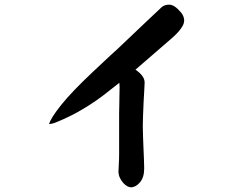

<svg xmlns="http://www.w3.org/2000/svg" viewBox="-20 -676 1040 816"><path d="M594.7 -325.2Q594.7 -320.3 593.3 -295.9Q591.8 -271.5 590.3 -241.7Q588.9 -211.9 587.9 -183.6Q586.9 -155.3 586.9 -140.6Q586.9 -120.1 587.9 -95.7Q588.9 -71.3 589.8 -46.4Q590.8 -21.5 591.8 1Q592.8 23.4 592.8 40Q592.8 78.1 574.7 99.1Q556.6 120.1 536.1 120.1Q529.3 120.1 520.5 115.2Q511.7 110.4 503.9 101.6Q496.1 92.8 490.2 81.1Q484.4 69.3 483.4 55.7Q483.4 45.9 484.9 23.4Q486.3 1 486.3 -24.4V-196.3Q486.3 -206.1 486.8 -219.2Q487.3 -232.4 487.3 -247.6Q487.3 -262.7 487.8 -277.8Q488.3 -293 488.3 -305.7Q488.3 -310.5 487.8 -314.9Q487.3 -319.3 487.3 -324.2Q468.8 -310.5 444.3 -290.5Q419.9 -270.5 387.2 -247.6Q354.5 -224.6 312 -200.7Q269.5 -176.8 213.9 -154.3Q209 -152.3 202.6 -150.9Q196.3 -149.4 188.5 -148.4Q195.3 -173.8 239.7 -229.5Q284.2 -285.2 370.1 -366.2L448.2 -439.5Q463.9 -453.1 480.5 -468.8Q497.1 -484.4 521.5 -507.8Q545.9 -531.2 580.6 -564Q615.2 -596.7 667 -645.5Q679.7 -656.2 698.2 -656.2Q710 -656.2 722.2 -648.4Q734.4 -640.6 751 -621.1Q762.7 -604.5 762.7 -589.8Q762.7 -577.1 755.4 -564.5Q748 -551.8 737.3 -540Q726.6 -528.3 714.8 -517.6Q703.1 -506.8 693.4 -499L555.7 -379.9Q594.7 -353.5 594.7 -325.2Z"/></svg>

Font: JasonHandwriting1
Style: Regular
Weight: 400
Version: Version 1.48.20